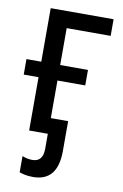

<svg xmlns="http://www.w3.org/2000/svg" viewBox="-84 -586 530 830"><g transform="rotate(10 181.0 -171.0)"><path d="M229 62V-69H153V-234H275V-302H153V-464H346V-537H70V-302H5V-234H70V0H152V66Q152 123 105 123Q84 123 61 114V185Q71 189 86.5 192Q102 195 121 195Q229 195 229 62Z"/></g></svg>

Font: Noto Sans Display SemiCondensed
Style: Regular
Weight: 400
Width: 4
Designer: Monotype Design team
Foundry: Monotype Imaging Inc.
Version: 1.000